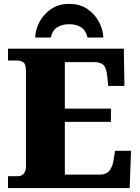

<svg xmlns="http://www.w3.org/2000/svg" viewBox="-20 -963 715 983"><path d="M21 0V-61H72Q92 -61 102.5 -75Q113 -89 113 -110V-599Q113 -634 100 -643.5Q87 -653 70 -653H21V-714H614L617 -523H534L529 -573Q525 -613 511 -629Q497 -645 462 -645H312V-407H548V-339H312V-69H491Q523 -69 539.5 -88.5Q556 -108 561 -141L569 -191H651L644 0ZM160 -771Q161 -809 181 -848.5Q201 -888 239.5 -915.5Q278 -943 334 -943Q391 -943 429.5 -915.5Q468 -888 488 -848.5Q508 -809 509 -771H428Q420 -807 395.5 -823Q371 -839 334 -839Q297 -839 272.5 -823Q248 -807 240 -771Z"/></svg>

Font: Noto Serif Black
Style: Regular
Weight: 900
Designer: Monotype Design Team
Foundry: Monotype Imaging Inc.
Version: Version 2.014; ttfautohint (v1.8.4.7-5d5b)